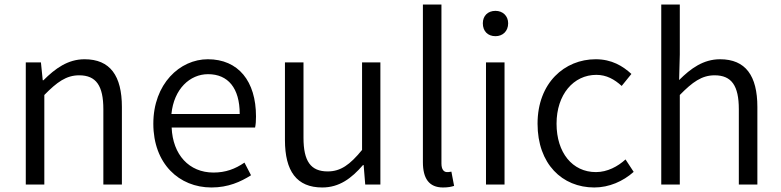

<svg xmlns="http://www.w3.org/2000/svg" viewBox="-20 -816 3452 849"><path d="M94 0H176V-396C232 -453 273 -483 330 -483C405 -483 437 -437 437 -333V0H519V-343C519 -481 467 -554 354 -554C280 -554 224 -513 172 -461H169L161 -540H94Z M915 13C989 13 1044 -12 1090 -41L1061 -97C1020 -69 978 -53 924 -53C816 -53 744 -132 739 -252H1108C1111 -266 1112 -283 1112 -301C1112 -457 1034 -554 899 -554C775 -554 658 -445 658 -269C658 -92 772 13 915 13ZM738 -312C749 -423 820 -488 900 -488C988 -488 1040 -427 1040 -312Z M1405 13C1480 13 1534 -27 1585 -86H1588L1595 0H1662V-540H1581V-153C1527 -87 1486 -58 1429 -58C1354 -58 1322 -103 1322 -207V-540H1240V-197C1240 -59 1292 13 1405 13Z M1939 13C1962 13 1975 10 1988 6L1976 -57C1965 -55 1961 -55 1957 -55C1943 -55 1932 -66 1932 -93V-796H1850V-99C1850 -27 1877 13 1939 13Z M2129 0H2211V-540H2129ZM2171 -656C2203 -656 2227 -678 2227 -713C2227 -746 2203 -768 2171 -768C2137 -768 2115 -746 2115 -713C2115 -678 2137 -656 2171 -656Z M2608 13C2673 13 2735 -14 2782 -56L2746 -111C2712 -80 2666 -55 2615 -55C2511 -55 2441 -141 2441 -269C2441 -398 2516 -485 2617 -485C2662 -485 2697 -465 2729 -436L2772 -489C2734 -524 2685 -554 2614 -554C2477 -554 2357 -450 2357 -269C2357 -91 2466 13 2608 13Z M2904 0H2986V-396C3042 -453 3083 -483 3140 -483C3215 -483 3247 -437 3247 -333V0H3329V-343C3329 -481 3277 -554 3164 -554C3090 -554 3034 -513 2983 -462L2986 -575V-796H2904Z"/></svg>

Font: Noto Sans CJK HK DemiLight
Style: Regular
Weight: 350
Designer: Ryoko NISHIZUKA 西塚涼子 (kana, bopomofo & ideographs); Paul D. Hunt (Latin, Greek & Cyrillic); Sandoll Communications 산돌커뮤니
Foundry: Adobe
Version: Version 2.004;hotconv 1.0.118;makeotfexe 2.5.65603